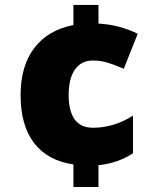

<svg xmlns="http://www.w3.org/2000/svg" viewBox="-20 -744 626 774"><path d="M275.9 -724.1H377V-648.9Q460.4 -644.5 535.2 -607.9L479 -466.8Q444.3 -481.9 415 -491Q385.7 -500 354 -500Q307.6 -500 282.2 -463.9Q256.8 -427.7 256.8 -361.8Q256.8 -229 355 -229Q439 -229 516.1 -277.8V-126Q454.1 -85.9 377 -78.1V9.8H275.9V-81.1Q172.4 -96.2 117.7 -167Q63 -237.8 63 -360.8Q63 -478 118.2 -550.5Q173.3 -623 275.9 -643.1Z"/></svg>

Font: Open Sans ExtBd
Style: Bold
Weight: 800
Foundry: Ascender Corporation
Version: Version 1.10